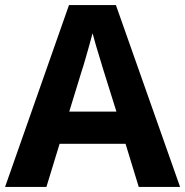

<svg xmlns="http://www.w3.org/2000/svg" viewBox="-20 -737 730 757"><path d="M527 0 475 -170H215L163 0H0L252 -717H437L690 0ZM387 -463Q382 -480 374 -506Q366 -532 358 -559Q350 -586 345 -606Q340 -586 331.5 -556.5Q323 -527 315.5 -500.5Q308 -474 304 -463L253 -297H439Z"/></svg>

Font: Noto Sans Sundanese
Style: Bold
Weight: 700
Version: Version 2.003